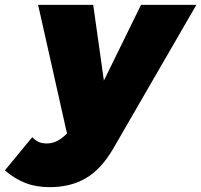

<svg xmlns="http://www.w3.org/2000/svg" viewBox="-122 -567 829 791"><path d="M687 -547 344 46Q295 130 232 167Q169 204 83 204Q27 204 -17 187Q-61 170 -102 135L11 -2Q25 13 39 18.5Q53 24 71 24Q108 24 141 -5L154 -17L35 -547H262L306 -235L459 -547Z"/></svg>

Font: Gontserrat Black
Style: Italic
Weight: 900
Italic angle: -11.3°
Designer: Julieta Ulanovsky
Foundry: Julieta Ulanovsky
Version: Version 6.001